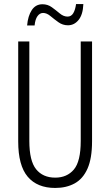

<svg xmlns="http://www.w3.org/2000/svg" viewBox="-20 -919 544 949"><path d="M435 -221Q435 -136 412.5 -85.5Q390 -35 349 -12.5Q308 10 253 10Q164 10 117 -45.5Q70 -101 70 -220V-714H125V-222Q125 -124 158.5 -82.5Q192 -41 253 -41Q311 -41 345 -81Q379 -121 379 -222V-714H435ZM114 -793Q118 -840 137 -869Q156 -898 190 -898Q216 -898 236.5 -883Q257 -868 275.5 -852.5Q294 -837 314 -837Q332 -837 342 -853.5Q352 -870 356 -899H392Q390 -847 368.5 -820.5Q347 -794 316 -794Q290 -794 269 -809Q248 -824 229.5 -839.5Q211 -855 193 -855Q177 -855 165.5 -839.5Q154 -824 151 -793Z"/></svg>

Font: Noto Sans ExtraCondensed Light
Style: Regular
Weight: 300
Width: 2
Designer: Monotype Design Team
Foundry: Monotype Imaging Inc.
Version: Version 2.013; ttfautohint (v1.8.4.7-5d5b)